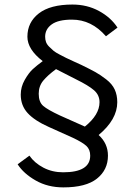

<svg xmlns="http://www.w3.org/2000/svg" viewBox="-20 -769 597 845"><path d="M57.6 -45.9 109.4 -84Q131.8 -51.8 170.9 -31.2Q210 -10.7 257.8 -10.7Q377 -10.7 377 -84Q377 -111.3 359.9 -127Q342.8 -142.6 301.8 -162.1L195.3 -210Q131.8 -238.3 101.6 -271.5Q71.3 -304.7 71.3 -352.5Q71.3 -386.7 88.9 -417.5Q106.4 -448.2 124 -464.4Q141.6 -480.5 168 -500Q100.6 -551.8 100.6 -607.4Q100.6 -670.9 150.9 -710Q201.2 -749 298.8 -749Q363.3 -749 415.5 -720.7Q467.8 -692.4 497.1 -647.5L446.3 -609.4Q382.8 -682.6 296.9 -682.6Q236.3 -682.6 207.5 -661.6Q178.7 -640.6 178.7 -607.4Q178.7 -594.7 182.6 -584Q186.5 -573.2 196.8 -563Q207 -552.7 215.8 -545.4Q224.6 -538.1 242.7 -528.8Q260.7 -519.5 271 -514.2Q281.2 -508.8 304.7 -498.5Q328.1 -488.3 337.9 -483.4Q377.9 -463.9 399.9 -451.7Q421.9 -439.5 447.8 -419.4Q473.6 -399.4 484.9 -375Q496.1 -350.6 496.1 -319.3Q496.1 -243.2 414.1 -174.8Q455.1 -137.7 455.1 -84Q455.1 -21.5 406.7 17.1Q358.4 55.7 258.8 55.7Q190.4 55.7 137.2 25.4Q84 -4.9 57.6 -45.9ZM150.4 -356.4Q150.4 -320.3 169.9 -303.2Q189.5 -286.1 244.1 -260.7L353.5 -211.9Q418 -263.7 418 -319.3Q418 -350.6 394 -371.6Q370.1 -392.6 314.5 -419.9L226.6 -464.8Q189.5 -437.5 169.9 -413.6Q150.4 -389.6 150.4 -356.4Z"/></svg>

Font: Batunionen A1
Style: Regular
Weight: 400
Designer: HanYang I&C Co.,Ltd.
Foundry: HanYang I&C Co.,Ltd.
Version: Version 2.50; ttfautohint (v1.6)